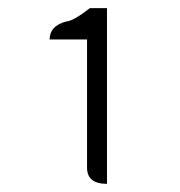

<svg xmlns="http://www.w3.org/2000/svg" viewBox="-20 -899 442 472"><path d="M243 -447Q194 -447 194 -487V-802H102Q102 -835 142 -846Q160 -847 201 -879H243V-447Z"/></svg>

Font: Swei Half Moon CJK SC
Style: Light
Weight: 300
Version: Version 2.071